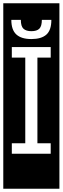

<svg xmlns="http://www.w3.org/2000/svg" viewBox="-32 -937 382 1170"><path d="M277 0V-64H196V-586H277V-650H40V-586H122V-64H40V0ZM-12 -917H330V213H-12ZM223 -816Q223 -778 208 -762.5Q193 -747 159 -747Q128 -747 111.5 -761.5Q95 -776 95 -816H37Q37 -755 67.5 -727Q98 -699 159 -699Q220 -699 250.5 -726Q281 -753 281 -816Z"/></svg>

Font: Zilla Slab Regular Highlight
Style: Regular
Weight: 410
Designer: Typotheque Type Foundry
Foundry: Typotheque type foundry
Version: Version 1.0; 2017